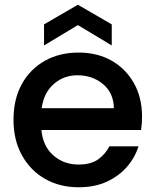

<svg xmlns="http://www.w3.org/2000/svg" viewBox="-20 -782 657 811"><path d="M565 -164Q550 -116 516 -77Q482 -38 431 -14.5Q380 9 312 9Q233 9 171 -26Q109 -61 73 -125.5Q37 -190 37 -276Q37 -363 72 -426.5Q107 -490 169 -525Q231 -560 312 -560Q391 -560 451 -526Q511 -492 545.5 -431Q580 -370 580 -289Q580 -275 579 -261Q578 -247 576 -233H155Q161 -165 205 -126Q249 -87 312 -87Q365 -87 395.5 -109.5Q426 -132 442 -164ZM307 -464Q249 -464 207 -427Q165 -390 156 -325H461Q460 -389 415.5 -426.5Q371 -464 307 -464ZM452 -590 309 -676 166 -590V-679L309 -762L452 -679Z"/></svg>

Font: Poppins Medium
Style: Regular
Weight: 500
Designer: Ninad Kale (Devanagari), Jonny Pinhorn (Latin)
Version: Version 5.002